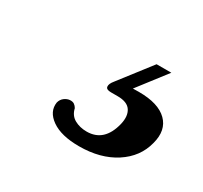

<svg xmlns="http://www.w3.org/2000/svg" viewBox="-64 -90 418 395"><g transform="rotate(30 144.5 107.0)"><path d="M210.5 -6H245.5L186.5 70.5L166 64.5Q175 63 184.8 62.2Q194.5 61.5 208 61.5Q254 61.5 274.8 82Q295.5 102.5 286 137.5Q276.5 175 241.8 197.5Q207 220 156.5 220Q114 220 91.2 204Q68.5 188 72 165Q74 157 80.2 152.2Q86.5 147.5 93 147Q99.5 146.5 103.5 149.2Q107.5 152 110 156.5Q113.5 172 126 179Q138.5 186 155 186Q196.5 186 208.5 137Q213.5 116 205.2 103.5Q197 91 174 91H158Q146.5 91 145.8 84.5Q145 78 152.5 69Z"/></g></svg>

Font: Fraunces Medium
Style: Italic
Weight: 500
Italic angle: -16°
Version: Version 1.000;[b76b70a41]